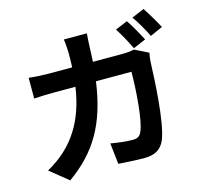

<svg xmlns="http://www.w3.org/2000/svg" viewBox="-120 -943 1196 1129"><g transform="rotate(-15 478.0 -378.0)"><path d="M171.2 52.9C342.3 -69.2 432.9 -218 468 -470.9H683.9C683.9 -367.9 671.2 -176.8 643.1 -116.8C633.2 -92.7 619 -82 589.1 -82C552.2 -82 501.8 -87.7 454.9 -95.9L469.1 32C516 34.8 573.9 39.1 627.8 39.1C693.9 39.1 730.1 13.8 751.1 -33C793 -131 804 -399.1 807.9 -502.1C807.9 -512.1 812.1 -535.9 815 -551.8L731.9 -593C707.7 -588.1 684.3 -585.9 660.2 -585.9H480.1C482.2 -614 483 -641.3 484 -671.2C485.1 -694.2 486.9 -734 489 -757.1H349.1C353 -734 355.8 -690 355.8 -669C355.8 -641 355.1 -612.9 354 -585.9H217C181.1 -585.9 131 -588.1 90.9 -593V-467C131.7 -469.8 185 -470.9 217 -470.9H343C315 -278.1 231.2 -131 60 -36.9ZM660.2 -734C685 -697.1 714.8 -641 734 -600.9L811.1 -633.9C793 -669 759.2 -729.8 735.1 -764.9ZM849.1 -644.9 925.1 -679C908 -712 872.9 -772 848 -808.9L772 -777C797.9 -741.1 829.9 -685 849.1 -644.9Z"/></g></svg>

Font: Karasuma Gothic
Style: Bold
Weight: 700
Designer: Rasmus Andersson / Ryoko Nishizuka
Foundry: Genbu
Version: Version 1.00